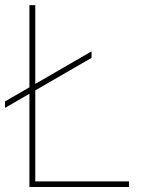

<svg xmlns="http://www.w3.org/2000/svg" viewBox="-21 -748 565 768"><path d="M96.7 0V-727.5H120.1V-22.5H495.1V0ZM-1 -316.4V-342.3L345.2 -542.5V-516.6Z"/></svg>

Font: Inter Display Thin
Style: Regular
Weight: 100
Designer: Rasmus Andersson
Foundry: rsms
Version: Version 4.000;git-a52131595